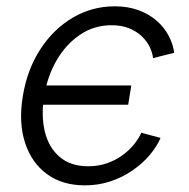

<svg xmlns="http://www.w3.org/2000/svg" viewBox="-20 -568 591 599"><path d="M245.1 10.3Q174.3 10.3 126.2 -25.1Q78.1 -60.5 57.9 -123.5Q37.6 -186.5 51.3 -268.6Q64.9 -351.6 106 -414.6Q147 -477.5 207 -512.9Q267.1 -548.3 337.9 -548.3Q379.4 -548.3 412.4 -536.1Q445.3 -523.9 469 -503.2Q492.7 -482.4 506.3 -456.3Q520 -430.2 523.4 -403.3L457.5 -386.7Q455.6 -403.8 446.8 -421.9Q438 -439.9 422.1 -455.1Q406.2 -470.2 382.8 -479.7Q359.4 -489.3 328.1 -489.3Q273.4 -489.3 229.5 -459.5Q185.5 -429.7 156.7 -379.9Q127.9 -330.1 117.7 -268.6Q107.9 -207 119.9 -157.5Q131.8 -107.9 166 -78.6Q200.2 -49.3 254.9 -49.3Q286.6 -49.3 313.5 -58.6Q340.3 -67.9 361.8 -83.5Q383.3 -99.1 398.2 -117.7Q413.1 -136.2 420.9 -153.8L481 -137.7Q468.8 -109.9 446.3 -83.5Q423.8 -57.1 392.8 -35.9Q361.8 -14.6 324.5 -2.2Q287.1 10.3 245.1 10.3ZM100.6 -241.2 110.4 -301.3H389.6L379.9 -241.2Z"/></svg>

Font: Inter 17pt Light
Style: Italic
Weight: 300
Italic angle: -9.3988°
Version: Version 4.001;git-66647c0bb